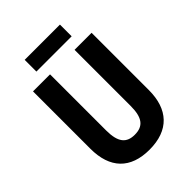

<svg xmlns="http://www.w3.org/2000/svg" viewBox="-252 -996 1124 1124"><g transform="rotate(-45 310.0 -434.5)"><path d="M456 -879H164V-782H456ZM553 -240V-714H412V-250C412 -152 380 -113 310 -113C243 -113 209 -150 209 -249V-714H68V-239C68 -77 152 10 309 10C470 10 553 -81 553 -240Z"/></g></svg>

Font: Noto Sans Armenian Condensed
Style: Bold
Weight: 700
Width: 3
Designer: Monotype Design Team
Foundry: Monotype Imaging Inc.
Version: Version 2.008